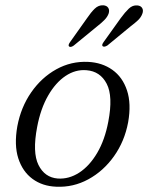

<svg xmlns="http://www.w3.org/2000/svg" viewBox="-20 -697 560 726"><path d="M313 -463Q366 -460.5 404.8 -433Q443.5 -405.5 460.2 -355.2Q477 -305 464.5 -234.5Q451 -162.5 411 -106.2Q371 -50 314 -19Q257 12 192.5 9Q140.5 7 103 -20.5Q65.5 -48 49.2 -98.2Q33 -148.5 45.5 -219.5Q59 -291.5 98 -347.8Q137 -404 193 -435Q249 -466 313 -463ZM198 -22Q240.5 -19 279.5 -44.2Q318.5 -69.5 347.5 -118.8Q376.5 -168 389.5 -237Q408 -333 383.5 -380.2Q359 -427.5 307 -431.5Q265.5 -435 227.8 -409.8Q190 -384.5 161.8 -335.2Q133.5 -286 120.5 -217Q102 -120.5 125.5 -73.2Q149 -26 198 -22ZM308.5 -627.5Q324 -650.5 338.2 -664.2Q352.5 -678 370.5 -677Q384 -676 389.5 -667Q395 -658 390.5 -645Q385.5 -632 374.2 -620.8Q363 -609.5 347.5 -597.5L258.5 -524.5Q247 -516.5 241 -521.5Q236.5 -526 245 -538ZM436.5 -628.5Q453 -651 467.2 -664.5Q481.5 -678 499 -676.5Q512.5 -675.5 517.8 -666.2Q523 -657 518 -644.5Q513 -631 501.2 -620Q489.5 -609 474 -597.5L386 -525Q373.5 -517.5 368 -522.5Q363.5 -527 372.5 -539Z"/></svg>

Font: Fraunces 9pt S000 Light
Style: Italic
Weight: 300
Italic angle: -16°
Version: Version 1.000; ttfautohint (v1.8.3)